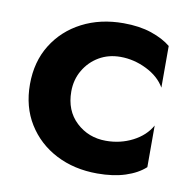

<svg xmlns="http://www.w3.org/2000/svg" viewBox="-61 -532 611 604"><g transform="rotate(10 244.5 -230.0)"><path d="M162 -230Q162 -169 201 -132.5Q240 -96 296 -96Q342 -96 381 -116Q420 -136 439 -170V-37Q415 -15 376.5 -2.5Q338 10 287 10Q213 10 155 -20Q97 -50 63.5 -104Q30 -158 30 -230Q30 -302 63.5 -356Q97 -410 155 -440Q213 -470 287 -470Q338 -470 376.5 -457Q415 -444 439 -424V-291Q420 -324 379.5 -344Q339 -364 296 -364Q258 -364 228 -346.5Q198 -329 180 -298.5Q162 -268 162 -230Z"/></g></svg>

Font: Jost* Semi
Style: Regular
Weight: 600
Version: Version 3.7